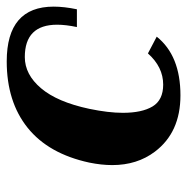

<svg xmlns="http://www.w3.org/2000/svg" viewBox="-13 -527 551 565"><g transform="rotate(90 262.5 -244.5)"><path d="M160.6 11.2Q-0.5 11.2 -0.5 -127Q-0.5 -157.7 7.3 -195.3H59.6Q52.7 -162.6 52.7 -137.2Q52.7 -42 147.9 -42Q199.2 -42 239.7 -89.8Q280.3 -137.7 300.3 -231.9Q312 -288.1 312 -330.6Q312 -386.7 293.2 -418Q274.4 -449.2 229 -449.2Q177.2 -449.2 137.2 -404.3L87.9 -430.2Q143.6 -500 260.7 -500Q369.6 -500 426.3 -424.8Q465.8 -372.6 465.8 -299.3Q465.8 -267.6 458.5 -231.9Q432.6 -111.8 356 -50.3Q279.3 11.2 160.6 11.2Z"/></g></svg>

Font: Munson
Style: Bold Italic
Weight: 700
Italic angle: -12°
Designer: Paul James MIller
Foundry: High-Logic / Made with FontCreator
Version: Version 2.10;May 5, 2019;FontCreator 11.5.0.2430 64-bit